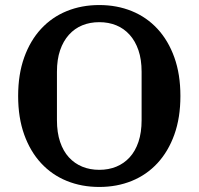

<svg xmlns="http://www.w3.org/2000/svg" viewBox="-20 -730 788 762"><path d="M374 -56Q411 -56 441.5 -68.5Q472 -81 494.5 -105.5Q517 -130 529.5 -167Q542 -204 542 -253V-445Q542 -494 529.5 -530.5Q517 -567 494.5 -592Q472 -617 441.5 -629.5Q411 -642 374 -642Q337 -642 306.5 -629.5Q276 -617 253.5 -592Q231 -567 218.5 -530.5Q206 -494 206 -445V-253Q206 -204 218.5 -167Q231 -130 253.5 -105.5Q276 -81 306.5 -68.5Q337 -56 374 -56ZM374 12Q304 12 245 -12Q186 -36 143 -82.5Q100 -129 76 -196Q52 -263 52 -349Q52 -435 76 -502Q100 -569 143 -615.5Q186 -662 245 -686Q304 -710 374 -710Q444 -710 503 -686Q562 -662 605 -615.5Q648 -569 672 -502Q696 -435 696 -349Q696 -263 672 -196Q648 -129 605 -82.5Q562 -36 503 -12Q444 12 374 12Z"/></svg>

Font: IBM Plex Serif SmBld
Style: Regular
Weight: 600
Designer: Mike Abbink, Paul van der Laan, Pieter van Rosmalen
Foundry: Bold Monday
Version: Version 3.001